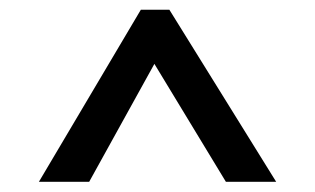

<svg xmlns="http://www.w3.org/2000/svg" viewBox="-20 -674 636 388"><path d="M58.6 -306.6 264.6 -654.3H322.3L538.1 -306.6H436.5L292 -544.9L160.2 -306.6Z"/></svg>

Font: Sen Medium
Style: Regular
Weight: 500
Designer: Kosal Sen, Philatype
Foundry: Philatype
Version: Version 2.000;gftools[0.9.31]